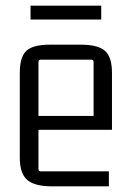

<svg xmlns="http://www.w3.org/2000/svg" viewBox="-20 -654 459 679"><path d="M338 -634V-585H88V-634ZM365 5H164Q103 5 76.5 -17.5Q50 -40 50 -97V-396Q50 -453 73.5 -474.5Q97 -496 156 -496H266Q326 -496 351 -474.5Q376 -453 376 -396V-195H116V-57Q116 -48 124 -48H365ZM124 -443Q116 -443 116 -435V-244H311V-435Q311 -443 303 -443Z"/></svg>

Font: Gemunu Libre Light
Style: Regular
Weight: 300
Designer: Puspanada Ekanayake, Sola Matas, Pathum Egodawatta, Kosala Senevirathne
Foundry: mooniak
Version: Version 1.100